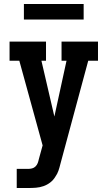

<svg xmlns="http://www.w3.org/2000/svg" viewBox="-20 -944 540 964"><path d="M64 0V-96H121Q131 -96 141 -98.5Q151 -101 158.5 -108.5Q166 -116 169.5 -125.5Q173 -135 175 -145L194 -214L77 -639H28V-735H211V-639H188L253 -359L314 -639H289V-735H472V-639H423L283 -120Q279 -103 273.5 -87Q268 -71 258 -57Q248 -40 232.5 -28Q217 -16 198.5 -9.5Q180 -3 160.5 -1.5Q141 0 121 0ZM100 -846V-924H400V-846Z"/></svg>

Font: Iosevka Slab
Style: Bold
Weight: 700
Monospace: yes
Designer: Belleve Invis
Foundry: Belleve Invis
Version: Version 11.1.1; ttfautohint (v1.8.3)